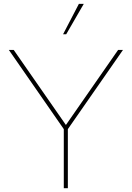

<svg xmlns="http://www.w3.org/2000/svg" viewBox="-20 -997 698 1017"><path d="M330.6 -815.4H314L397.9 -976.6H423.8ZM339.4 0H317.9V-313L26.9 -732.4H52.7L329.1 -335L605.5 -732.4H631.3L339.4 -313Z"/></svg>

Font: Kumbh Sans Thin
Style: Regular
Weight: 250
Version: Version 1.004